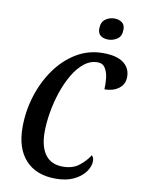

<svg xmlns="http://www.w3.org/2000/svg" viewBox="-100 -994 786 1071"><g transform="rotate(10 293.0 -458.5)"><path d="M291 10Q181 10 120.5 -55.5Q60 -121 60 -241Q60 -332 87 -418.5Q114 -505 163.5 -574.5Q213 -644 281 -685Q349 -726 432 -726Q509 -726 547.5 -697Q586 -668 586 -619Q586 -576 554 -552Q522 -528 473 -528Q475 -557 471.5 -590Q468 -623 454 -646.5Q440 -670 410 -670Q369 -670 334 -642Q299 -614 271.5 -567Q244 -520 225 -463Q206 -406 196 -347Q186 -288 186 -236Q186 -153 219.5 -108Q253 -63 319 -63Q375 -63 411 -91.5Q447 -120 468 -154Q473 -149 476.5 -141Q480 -133 480 -123Q480 -93 458 -62Q436 -31 394 -10.5Q352 10 291 10ZM445 -805Q420 -805 403 -817Q386 -829 386 -856Q386 -893 408.5 -910Q431 -927 461 -927Q484 -927 502 -915Q520 -903 520 -875Q520 -837 496.5 -821Q473 -805 445 -805Z"/></g></svg>

Font: Noto Serif ExtraCondensed SemiBold
Style: Italic
Weight: 600
Width: 2
Italic angle: -12°
Designer: Monotype Design Team
Foundry: Monotype Imaging Inc.
Version: Version 2.013